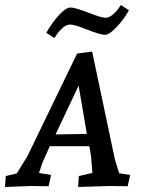

<svg xmlns="http://www.w3.org/2000/svg" viewBox="-31 -743 572 767"><path d="M489 -44 479 1Q433 0 407 0L281 4L284 -40L338 -52L333 -117L326 -159H168L138 -92L125 -52L173 -44L163 1Q120 0 92 0L-11 4L-8 -40L36 -50L79 -120L277 -529L337 -537L428 -106L445 -51ZM283 -401 191 -206 316 -208ZM195 -604 186 -591 154 -612Q175 -650 203.5 -681.5Q232 -713 250.5 -713Q269 -713 321.5 -692.5Q374 -672 390 -672Q415 -672 443 -710L452 -723L484 -702Q464 -666 435 -635Q406 -604 388 -604Q370 -604 318 -624.5Q266 -645 250 -645Q234 -645 219 -631.5Q204 -618 195 -604Z"/></svg>

Font: Andada SC
Style: Italic
Weight: 400
Italic angle: -8.29999°
Designer: Carolina Giovagnoli
Foundry: Carolina Giovagnoli
Version: Version 1.003